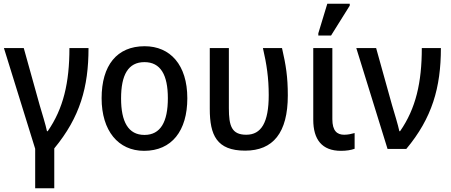

<svg xmlns="http://www.w3.org/2000/svg" viewBox="-20 -796 2408 1026"><path d="M168 210H270V-3C408 -170 453 -331 453 -539H351C351 -355 319 -216 235 -95H231C224 -129 205 -190 192 -234L107 -539H1L168 -1Z M981 -271C981 -450 889 -549 753 -549C605 -549 523 -447 523 -271C523 -97 612 10 750 10C898 10 981 -97 981 -271ZM627 -270C627 -396 665 -464 752 -464C838 -464 877 -396 877 -271C877 -145 838 -75 752 -75C665 -75 627 -146 627 -270Z M1290 9C1439 9 1518 -86 1518 -286C1518 -385 1508 -448 1487 -539H1385C1405 -453 1416 -379 1416 -288C1416 -141 1376 -76 1296 -76C1218 -76 1203 -123 1203 -218V-539H1101V-214C1101 -74 1138 9 1290 9Z M1681 -606H1749L1849 -766V-776H1729L1681 -618ZM1802 10C1831 10 1856 6 1875 -1V-85C1857 -80 1839 -76 1819 -76C1781 -76 1756 -97 1756 -159V-539H1654V-156C1654 -51 1700 10 1802 10Z M2051 0H2151C2289 -165 2336 -328 2336 -539H2234C2234 -355 2202 -216 2118 -95H2114C2107 -129 2088 -190 2075 -234L1990 -539H1884Z"/></svg>

Font: Noto Sans SemiCondensed Medium
Style: Regular
Weight: 500
Width: 4
Designer: Monotype Design Team
Foundry: Monotype Imaging Inc.
Version: Version 2.013